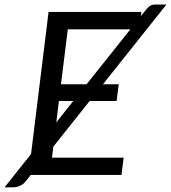

<svg xmlns="http://www.w3.org/2000/svg" viewBox="-73 -769 752 844"><path d="M379.5 -398.5H449L439.5 -325H321L161.5 -124.5L155.5 -76H470.5L461 0H62L40 28Q28 42.5 13 48.5Q-2 54.5 -15.5 54.5H-53L63.5 -92L140.5 -716.5H548.5L546 -698L567 -724Q578 -737.5 586.2 -743.2Q594.5 -749 610.5 -749H658.5ZM195 -398.5H307.5L500 -640H225ZM174.5 -231 249 -325H186Z"/></svg>

Font: Lato
Style: Italic
Weight: 400
Italic angle: -7°
Designer: Lukasz Dziedzic
Foundry: tyPoland Lukasz Dziedzic
Version: Version 2.007; 2014-02-27